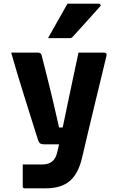

<svg xmlns="http://www.w3.org/2000/svg" viewBox="-20 -827 640 1047"><path d="M187 -540Q203 -540 207 -526Q226 -452 238 -403Q250 -354 258.5 -320Q267 -286 273 -259Q279 -232 286 -202.5Q293 -173 302 -132H322Q334 -190 348.5 -259.5Q363 -329 378.5 -401.5Q394 -474 408 -540H549Q554 -540 558.5 -536Q563 -532 561 -524Q544 -453 528.5 -389.5Q513 -326 497.5 -261.5Q482 -197 465 -126Q448 -55 428 31Q408 119 361 159.5Q314 200 229 200H115Q104 200 104 189V70H210Q244 70 264.5 53.5Q285 37 293 0Q297 -16 302 -40H221Q207 -40 199.5 -44.5Q192 -49 187 -65Q183 -77 172 -112Q161 -147 145 -198Q129 -249 110.5 -308Q92 -367 74 -427Q56 -487 41 -540ZM348 -807H519Q525 -807 528 -802Q531 -797 526 -792Q488 -749 454.5 -712.5Q421 -676 377 -627Q371 -619 360 -619H242Q268 -666 294.5 -712.5Q321 -759 348 -807Z"/></svg>

Font: Recursive Sn Lnr St XBd
Style: Regular
Weight: 800
Version: Version 1.079;hotconv 1.0.112;makeotfexe 2.5.65598; ttfautoh